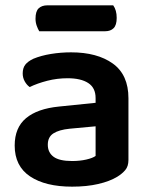

<svg xmlns="http://www.w3.org/2000/svg" viewBox="-20 -684 562 719"><path d="M250 -81Q279 -81 303 -86.5Q327 -92 338 -100V-211L241 -202Q201 -198 180 -184.5Q159 -171 159 -142Q159 -113 180.5 -97Q202 -81 250 -81ZM246 -488Q344 -488 402.5 -446Q461 -404 461 -316V-85Q461 -61 449 -47Q437 -33 419 -22Q391 -5 348 5Q305 15 250 15Q150 15 92.5 -23.5Q35 -62 35 -139Q35 -206 77.5 -241.5Q120 -277 201 -285L338 -299V-317Q338 -355 310.5 -373Q283 -391 233 -391Q194 -391 157 -381.5Q120 -372 91 -358Q80 -366 72.5 -379.5Q65 -393 65 -409Q65 -429 74.5 -441.5Q84 -454 105 -464Q134 -476 171 -482Q208 -488 246 -488ZM127 -567Q122 -575 117.5 -587.5Q113 -600 113 -614Q113 -642 125 -653Q137 -664 157 -664H404Q417 -646 417 -617Q417 -590 405.5 -578.5Q394 -567 374 -567Z"/></svg>

Font: Baloo Bhai 2 SemiBold
Style: Regular
Weight: 600
Designer: Supriya Tembe, Noopur Datye and Ek Type
Foundry: Ek Type
Version: Version 1.640;PS 1.000;hotconv 16.6.51;makeotf.lib2.5.65220;